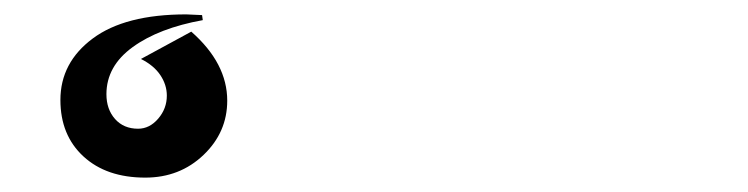

<svg xmlns="http://www.w3.org/2000/svg" viewBox="-20 -841 1040 267"><path d="M64 -702Q64 -754 109 -787.5Q154 -821 239 -821L261 -820L262 -813Q201 -802 164.5 -775.5Q128 -749 128 -710Q128 -689 140 -675.5Q152 -662 172 -662Q188 -662 200 -676Q212 -690 212 -708Q212 -723 203 -736.5Q194 -750 176 -759L246 -797Q296 -753 296 -701Q296 -657 263 -625.5Q230 -594 182 -594Q128 -594 96 -623.5Q64 -653 64 -702Z"/></svg>

Font: Tiejili SC
Style: Regular
Weight: 400
Designer: Buernia
Foundry: Ershou Xiaoxi Press
Version: Version 1.100